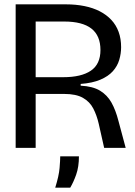

<svg xmlns="http://www.w3.org/2000/svg" viewBox="-20 -680 623 883"><path d="M52 0V-660H284Q329 -660 368.5 -652Q408 -644 439 -628Q470 -612 492 -588.5Q514 -565 525.5 -533.5Q537 -502 537 -463Q537 -434 528.5 -405Q520 -376 499 -352.5Q478 -329 441.5 -313.5Q405 -298 351 -294V-286Q407 -283 440 -263Q473 -243 492.5 -208.5Q512 -174 525 -123L558 0H459L434 -111Q425 -150 409 -181Q393 -212 361.5 -230Q330 -248 275 -248H144V0ZM144 -325H271Q354 -325 398 -355Q442 -385 442 -450Q442 -516 400.5 -548.5Q359 -581 275 -581H144ZM234 183Q251 129 254 92.5Q257 56 257 39H343Q343 87 330.5 122.5Q318 158 303 183Z"/></svg>

Font: Bricolage Grotesque 96pt
Style: Regular
Weight: 400
Version: Version 1.001;gftools[0.9.33.dev8+g029e19f]